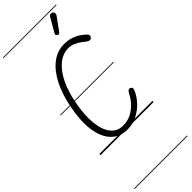

<svg xmlns="http://www.w3.org/2000/svg" viewBox="-558 -1358 1849 1849"><g transform="rotate(-45 366.5 -433.0)"><path d="M356.5 10Q251.5 10 188 -55.5Q124.5 -121 106.5 -241Q88.5 -361 119.5 -524Q148 -674 203.2 -781.8Q258.5 -889.5 334.5 -947Q410.5 -1004.5 499.5 -1004.5Q559 -1004.5 601 -990Q643 -975.5 672.5 -954.5Q702 -933.5 723 -914Q733 -905 737 -892.8Q741 -880.5 728.5 -866Q716.5 -851.5 701.8 -855Q687 -858.5 675.5 -867Q660 -879 634.5 -898.2Q609 -917.5 576 -932.8Q543 -948 504.5 -948Q428 -948 363.8 -895Q299.5 -842 252.8 -745.2Q206 -648.5 182.5 -518Q156.5 -376.5 167.5 -270.2Q178.5 -164 225 -105.2Q271.5 -46.5 350 -46.5Q414 -46.5 464 -73Q514 -99.5 549.5 -138.8Q585 -178 604.5 -217Q618 -243 629.8 -252Q641.5 -261 657 -253Q673 -244.5 672.2 -230.5Q671.5 -216.5 656.5 -188Q633.5 -140.5 588.8 -94.8Q544 -49 484.2 -19.5Q424.5 10 356.5 10ZM356.5 10Q251.5 10 188 -55.5Q124.5 -121 106.5 -241Q88.5 -361 119.5 -524Q148 -674 203.2 -781.8Q258.5 -889.5 334.5 -947Q410.5 -1004.5 499.5 -1004.5Q559 -1004.5 601 -990Q643 -975.5 672.5 -954.5Q702 -933.5 723 -914Q733 -905 737 -892.8Q741 -880.5 728.5 -866Q716.5 -851.5 701.8 -855Q687 -858.5 675.5 -867Q660 -879 634.5 -898.2Q609 -917.5 576 -932.8Q543 -948 504.5 -948Q428 -948 363.8 -895Q299.5 -842 252.8 -745.2Q206 -648.5 182.5 -518Q156.5 -376.5 167.5 -270.2Q178.5 -164 225 -105.2Q271.5 -46.5 350 -46.5Q414 -46.5 464 -73Q514 -99.5 549.5 -138.8Q585 -178 604.5 -217Q618 -243 629.8 -252Q641.5 -261 657 -253Q673 -244.5 672.2 -230.5Q671.5 -216.5 656.5 -188Q633.5 -140.5 588.8 -94.8Q544 -49 484.2 -19.5Q424.5 10 356.5 10ZM520.5 -1110.5Q512.5 -1115.5 508.5 -1123Q504.5 -1130.5 513.5 -1146L590.5 -1280Q603 -1301.5 618.2 -1302.2Q633.5 -1303 642.5 -1295.5Q654 -1285 653.5 -1272.2Q653 -1259.5 644.5 -1247.5L552 -1119.5Q543 -1107 535.2 -1106.8Q527.5 -1106.5 520.5 -1110.5ZM-5 455H717.5V463H-5ZM-5 -16H717.5V0H-5ZM-5 -549H717.5V-541H-5ZM-5 -1329H717.5V-1321H-5Z"/></g></svg>

Font: Edu SA Dotted Guide
Style: Regular
Weight: 400
Designer: Tina and Corey Anderson, Eben Sorkin, Mirko Velimirovic
Foundry: Google for Education
Version: Version 2.000